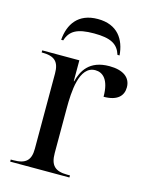

<svg xmlns="http://www.w3.org/2000/svg" viewBox="-113 -816 696 889"><g transform="rotate(15 235.5 -371.5)"><path d="M105 -606H115C130 -654 164 -674 245 -674C326 -674 360 -654 375 -606H385C379 -681 340 -743 245 -743C150 -743 111 -681 105 -606ZM23 0H307V-10H294C235 -10 212 -33 212 -92V-307C212 -383 217 -511 295 -511C330 -511 363 -485 363 -402C430 -402 456 -432 456 -472C456 -519 419 -546 353 -546C256 -546 226 -487 213 -436H211V-536H33V-526H36C95 -526 118 -504 118 -448V-87C118 -32 95 -10 36 -10H23Z"/></g></svg>

Font: Noto Serif Display
Style: Regular
Weight: 400
Designer: Monotype Design Team
Foundry: Monotype Imaging Inc.
Version: Version 2.009